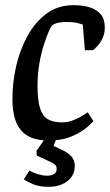

<svg xmlns="http://www.w3.org/2000/svg" viewBox="-20 -533 426 742"><path d="M167 10Q95 10 61.5 -29Q28 -68 28 -151Q28 -214 42.5 -277.5Q57 -341 86.5 -394.5Q116 -448 160 -480.5Q204 -513 264 -513Q300 -513 327 -504.5Q354 -496 369.5 -477.5Q385 -459 385 -427Q385 -403 376 -384.5Q367 -366 356 -354.5Q345 -343 339 -339H308L300 -438Q298 -439 282 -443.5Q266 -448 235 -448Q219 -448 205 -445Q191 -442 181 -435Q177 -430 168 -410Q159 -390 149 -358.5Q139 -327 132 -287Q125 -247 125 -202Q125 -143 135.5 -112.5Q146 -82 167 -71Q188 -60 220 -60Q242 -60 263.5 -68.5Q285 -77 300.5 -87Q316 -97 319 -99L341 -65Q336 -58 315 -40Q294 -22 257 -6Q220 10 167 10ZM167 189Q133 189 109.5 179.5Q86 170 72 160L94 126Q106 134 126 140Q146 146 161 146Q178 146 188.5 140Q199 134 199 119Q199 108 190.5 101.5Q182 95 167 89L122 68L121 50L156 0H199L187 31L217 45Q240 55 254.5 70Q269 85 269 108Q269 145 240.5 167Q212 189 167 189Z"/></svg>

Font: Faustina Medium
Style: Italic
Weight: 500
Italic angle: -8°
Designer: Alfonso Garcia
Foundry: http://www.omnibus-type.com
Version: Version 1.200